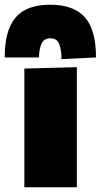

<svg xmlns="http://www.w3.org/2000/svg" viewBox="-63 -792 426 812"><path d="M40 0Q40 -52 40 -101Q40 -150 40 -213V-263Q40 -318 40 -358.8Q40 -399.5 40 -433.5Q40 -467.5 40 -502L262 -508Q262 -473 262 -438Q262 -403 262 -361.2Q262 -319.5 262 -263V-213Q262 -150 262 -101Q262 -52 262 0ZM197 -542Q197 -581 187.5 -605.5Q178 -630 150 -630Q122.5 -630 112.2 -606.5Q102 -583 102 -549H-43Q-43 -627 -22.2 -676.2Q-1.5 -725.5 41.2 -748.8Q84 -772 150 -772Q248.5 -772 295.8 -719Q343 -666 343 -549Z"/></svg>

Font: Commissioner Thin Black
Style: Regular
Weight: 900
Version: Version 1.000